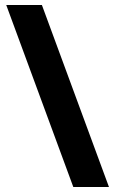

<svg xmlns="http://www.w3.org/2000/svg" viewBox="-20 -742 462 770"><path d="M148 -722 417 8H274L5 -722Z"/></svg>

Font: Noto Sans Lao UI SemCond ExtBd
Style: Regular
Weight: 800
Width: 4
Designer: Monotype Design Team
Foundry: Monotype Imaging Inc.
Version: Version 2.000; ttfautohint (v1.8.4.7-5d5b)